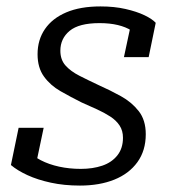

<svg xmlns="http://www.w3.org/2000/svg" viewBox="-20 -567 538 598"><path d="M229 11Q180 11 138.5 2Q97 -7 65.5 -21.5Q34 -36 14 -53L38 -169H116L88 -36Q73 -44 67 -53.5Q61 -63 62 -74.5Q63 -86 67 -98Q82 -81 107 -68Q132 -55 164 -48Q196 -41 232 -41Q269 -41 298.5 -51Q328 -61 345.5 -83Q363 -105 363 -138Q363 -160 352.5 -176Q342 -192 323.5 -204Q305 -216 282 -226.5Q259 -237 234 -248Q200 -265 168.5 -283Q137 -301 117 -328.5Q97 -356 97 -398Q97 -443 120 -476.5Q143 -510 186.5 -528.5Q230 -547 293 -547Q336 -547 371 -539Q406 -531 430 -519.5Q454 -508 465 -496L443 -389H366L388 -492Q396 -491 404 -484.5Q412 -478 416.5 -467.5Q421 -457 420 -444Q408 -460 390 -471.5Q372 -483 347 -489Q322 -495 290 -495Q226 -495 197 -471Q168 -447 168 -409Q168 -381 184 -363Q200 -345 227.5 -331Q255 -317 287 -302Q323 -286 356.5 -267.5Q390 -249 412 -221Q434 -193 434 -149Q434 -98 408 -62Q382 -26 336 -7.5Q290 11 229 11Z"/></svg>

Font: Roboto Serif Light
Style: Italic
Weight: 300
Italic angle: -10°
Version: Version 1.007